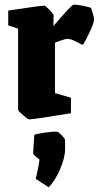

<svg xmlns="http://www.w3.org/2000/svg" viewBox="-20 -496 420 817"><path d="M57 -30V-374L15 -388V-451Q153 -472 168 -472Q173 -472 190.5 -454Q208 -436 208 -430L207 -385Q285 -476 293 -476Q322 -476 367 -463Q368 -459 374 -442Q380 -425 380 -412Q380 -398 358 -352Q336 -306 331 -305Q329 -306 304.5 -318.5Q280 -331 266 -331Q261 -331 240 -324Q219 -317 214 -314V-100L282 -80V-14Q122 12 105 12Q99 12 78 -6Q57 -24 57 -30ZM148 183Q146 181 133 170.5Q120 160 121 154L126 77Q145 72 173.5 68Q202 64 221 64Q227 64 242 79Q257 94 257 101V137Q257 175 235.5 224.5Q214 274 187 301L132 265Q144 217 148 183Z"/></svg>

Font: Grenze ExtraBold
Style: Regular
Weight: 800
Designer: Renata Polastri
Foundry: Omnibus-Type
Version: Version 1.002; ttfautohint (v1.8)